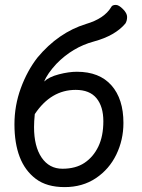

<svg xmlns="http://www.w3.org/2000/svg" viewBox="-20 -741 578 784"><path d="M235 -52Q289 -52 325 -76Q361 -100 381.5 -142.5Q402 -185 402 -246Q402 -306 374 -340Q346 -374 289 -374Q188 -374 122 -275Q119 -244 119 -222Q119 -143 150 -97.5Q181 -52 235 -52ZM244 23Q171 23 126.5 -10.5Q82 -44 60.5 -100Q39 -156 39 -233Q39 -310 65 -381Q91 -452 133 -506Q218 -608 331 -643Q406 -665 434 -712Q438 -721 453 -721Q465 -721 482 -704Q499 -687 499 -672Q499 -656 492 -645Q450 -595 363 -571.5Q276 -548 210 -480Q174 -441 160 -408Q180 -427 220.5 -437.5Q261 -448 294 -448Q386 -448 435 -392.5Q484 -337 484 -239Q484 -170 455 -110Q426 -50 371.5 -13.5Q317 23 244 23Z"/></svg>

Font: ToneOZ-Pinyin-WenKai-Medium
Style: Medium
Weight: 700
Designer: Fontworks Inc.
Foundry: ToneOZ
Version: Version 0.240331